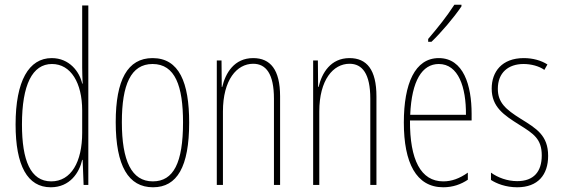

<svg xmlns="http://www.w3.org/2000/svg" viewBox="-20 -783 2375 813"><path d="M195 10C276 10 316 -52 328 -106H330L334 0H354V-760H328V-497C328 -475 329 -454 330 -429H328C317 -479 274 -537 199 -537C102 -537 46 -440 46 -256C46 -82 96 10 195 10ZM197 -15C109 -15 73 -104 73 -256C73 -424 117 -512 200 -512C280 -512 328 -432 328 -315V-221C328 -97 281 -15 197 -15Z M781 -264C781 -433 739 -537 626 -537C520 -537 470 -444 470 -266C470 -80 524 10 628 10C730 10 781 -77 781 -264ZM496 -266C496 -424 534 -512 626 -512C722 -512 755 -418 755 -265C755 -94 715 -15 627 -15C537 -15 496 -102 496 -266Z M1052 -537C972 -537 935 -474 921 -415H919L918 -527H898V0H924V-311C924 -445 983 -513 1052 -513C1106 -513 1140 -471 1140 -365V0H1166V-375C1166 -488 1125 -537 1052 -537Z M1460 -537C1380 -537 1343 -474 1329 -415H1327L1326 -527H1306V0H1332V-311C1332 -445 1391 -513 1460 -513C1514 -513 1548 -471 1548 -365V0H1574V-375C1574 -488 1533 -537 1460 -537Z M1934 -756V-763H1904C1870 -711 1838 -671 1793 -618V-606H1807C1846 -643 1901 -707 1934 -756ZM1838 -537C1737 -537 1690 -429 1690 -264C1690 -94 1742 10 1857 10C1898 10 1933 -3 1961 -22V-52C1926 -27 1892 -15 1857 -15C1762 -15 1715 -106 1716 -273H1977V-301C1977 -421 1943 -537 1838 -537ZM1838 -512C1921 -512 1954 -414 1953 -297H1717C1723 -442 1768 -512 1838 -512Z M2301 -123C2301 -210 2251 -239 2185 -280C2121 -320 2088 -349 2088 -407C2088 -475 2132 -512 2197 -512C2229 -512 2263 -503 2285 -487L2298 -510C2272 -527 2236 -537 2198 -537C2105 -537 2062 -479 2062 -408C2062 -330 2113 -296 2180 -254C2239 -217 2274 -195 2274 -125C2274 -56 2240 -16 2170 -16C2128 -16 2088 -31 2059 -52V-21C2082 -6 2121 10 2170 10C2258 10 2301 -43 2301 -123Z"/></svg>

Font: Noto Sans Tamil ExtraCondensed Thin
Style: Regular
Weight: 100
Width: 2
Designer: Jelle Bosma - Monotype Design Team
Foundry: Monotype Imaging Inc.
Version: Version 2.004